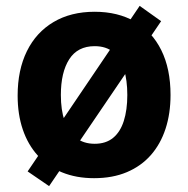

<svg xmlns="http://www.w3.org/2000/svg" viewBox="-20 -596 640 653"><path d="M147 37 74 -13 455 -576 528 -524ZM300 10Q239 10 190.5 -10Q142 -30 108.5 -67Q75 -104 57.5 -155.5Q40 -207 40 -271Q40 -358 71.5 -422Q103 -486 162 -521Q221 -556 302 -556Q381 -556 439 -522.5Q497 -489 528.5 -425.5Q560 -362 560 -273Q560 -210 543 -158Q526 -106 493 -68.5Q460 -31 411.5 -10.5Q363 10 300 10ZM302 -107Q340 -107 364.5 -127Q389 -147 401 -184.5Q413 -222 413 -273Q413 -323 401.5 -360.5Q390 -398 365.5 -418.5Q341 -439 302 -439Q244 -439 215.5 -394.5Q187 -350 187 -273Q187 -222 199.5 -185Q212 -148 238 -127.5Q264 -107 302 -107Z"/></svg>

Font: Noto Sans Mono
Style: Bold
Weight: 700
Designer: Monotype Design Team
Foundry: Monotype Imaging Inc.
Version: Version 2.014